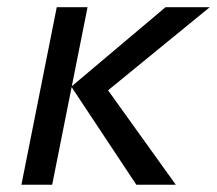

<svg xmlns="http://www.w3.org/2000/svg" viewBox="-20 -510 599 530"><path d="M465.3 0H356.4L177.7 -269.5L124 0H39.1L136.7 -490.2H221.7L178.2 -272L437 -490.2H559.1L278.3 -260.7Z"/></svg>

Font: Code New Roman
Style: Italic
Weight: 400
Italic angle: -11°
Monospace: yes
Designer: Sam Radian
Foundry: Code New Roman
Version: Version 1.508 October 19, 2014